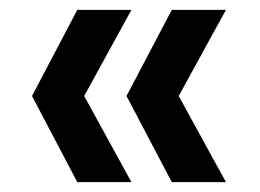

<svg xmlns="http://www.w3.org/2000/svg" viewBox="-20 -490 529 390"><path d="M137 -120 45 -295 137 -470H247L151 -295L247 -120ZM329 -470H439L343 -295L439 -120H329L237 -295Z"/></svg>

Font: Poppins-tnum Medium
Style: Regular
Weight: 500
Designer: Ninad Kale (Devanagari), Jonny Pinhorn (Latin)
Foundry: Indian Type Foundry
Version: Version 4.004